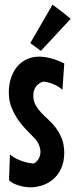

<svg xmlns="http://www.w3.org/2000/svg" viewBox="-20 -804 326 830"><path d="M257.8 -146Q257.8 -102.5 243.4 -73.5Q229 -44.4 207.3 -26.9Q185.5 -9.3 159.7 -1.7Q133.8 5.9 110.8 5.9Q93.8 5.4 77.6 2Q63.5 -1 47.6 -7.1Q31.7 -13.2 19 -24.9L22.9 -136.2Q40.5 -122.1 58.6 -114.3Q76.7 -106.4 91.8 -102.5Q109.4 -98.1 126 -97.2Q139.6 -104.5 147.2 -117.9Q154.8 -131.3 154.8 -147.9Q154.8 -162.1 148.2 -178Q141.6 -193.8 127.9 -208Q114.3 -221.7 95.5 -241Q76.7 -260.3 59.3 -284.7Q42 -309.1 30 -338.9Q18.1 -368.7 18.1 -403.8Q18.1 -438.5 27.6 -467Q37.1 -495.6 54.4 -516.1Q71.8 -536.6 95.9 -547.9Q120.1 -559.1 148.9 -559.1Q172.4 -559.1 199.7 -552Q227.1 -544.9 257.8 -529.8L250 -416Q237.3 -427.2 223.1 -434.3Q209 -441.4 196.8 -445.3Q182.6 -449.7 168.9 -451.2Q150.4 -447.8 137.2 -431.9Q124 -416 124 -391.1Q124 -367.7 133.5 -350.3Q143.1 -333 157.5 -317.6Q171.9 -302.2 189 -286.9Q206.1 -271.5 220.9 -252Q235.8 -232.4 246.3 -207Q256.8 -181.6 257.8 -146ZM207 -783.7Q219.2 -774.9 233.2 -764.4Q247.1 -753.9 258.8 -744.6Q272.5 -733.9 285.6 -722.7L156.7 -584L110.8 -617.7Z"/></svg>

Font: Mouse Memoirs
Style: Regular
Weight: 400
Version: Version 1.000